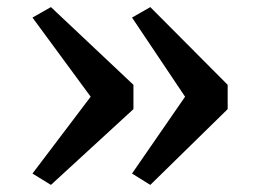

<svg xmlns="http://www.w3.org/2000/svg" viewBox="-20 -570 724 541"><path d="M403.5 -550 621.5 -331V-262.5L403.5 -49L352 -81L501.5 -297.5L352 -520.5ZM123.5 -550 356 -331V-262.5L123.5 -49L71.5 -81L235.5 -297.5L71.5 -520.5Z"/></svg>

Font: Merriweather 24pt SemiBold
Style: Regular
Weight: 600
Designer: Eben Sorkin
Foundry: Eben Sorkin
Version: Version 2.100